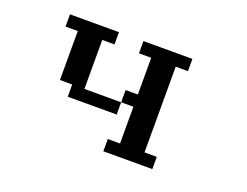

<svg xmlns="http://www.w3.org/2000/svg" viewBox="-92 -727 1183 921"><g transform="rotate(20 500.0 -266.0)"><path d="M500 15.6V-46.9H562.5V-234.4H500V-296.9H562.5V-484.4H500V-546.9H750V-484.4H687.5V-46.9H750V15.6ZM125 -484.4V-546.9H375V-484.4H312.5V-234.4H500V-171.9H250V-234.4H187.5V-484.4Z"/></g></svg>

Font: KH Dot Dougenzaka 16
Style: Regular
Weight: 400
Designer: Original version for X68000 by Keitarou Hiraki (http://hp.vector.co.jp/authors/VA000874/) / TrueType conversion by Homem
Version: Version 1.00.20150527